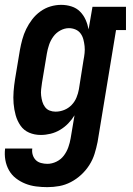

<svg xmlns="http://www.w3.org/2000/svg" viewBox="-27 -548 547 791"><path d="M168 223Q145 223 121.5 220Q98 217 77 208.5Q56 200 38.5 186.5Q21 173 10 153.5Q-1 134 -5 111Q-9 88 -6 64H106Q104 78 108 90.5Q112 103 120.5 111.5Q129 120 142 123.5Q155 127 168 127Q187 127 205.5 118Q224 109 236 93Q248 77 254.5 58.5Q261 40 264 22L280 -73Q269 -55 254 -39.5Q239 -24 220.5 -13Q202 -2 181.5 3Q161 8 141 8Q115 8 93 -1.5Q71 -11 57.5 -30.5Q44 -50 37.5 -73.5Q31 -97 29 -121.5Q27 -146 29 -171.5Q31 -197 35 -222L55 -342Q59 -364 65 -386Q71 -408 81 -428.5Q91 -449 105.5 -468Q120 -487 139.5 -501Q159 -515 181 -521.5Q203 -528 225 -528Q247 -528 267.5 -521.5Q288 -515 302.5 -500.5Q317 -486 325.5 -467Q334 -448 338 -427L354 -520H492V-424H451L375 37Q370 62 362.5 86Q355 110 341 132Q327 154 307.5 172Q288 190 265 202Q242 214 217.5 218.5Q193 223 168 223ZM202 -88Q220 -88 237.5 -95Q255 -102 268 -115.5Q281 -129 288 -146Q295 -163 298 -180L317 -300Q320 -315 321.5 -329.5Q323 -344 321.5 -358Q320 -372 316.5 -385.5Q313 -399 305 -410Q297 -421 284 -426.5Q271 -432 257 -432Q239 -432 221.5 -422.5Q204 -413 192.5 -397Q181 -381 175 -363Q169 -345 166 -327L146 -207Q144 -193 142.5 -180Q141 -167 142.5 -154Q144 -141 147.5 -129Q151 -117 158.5 -107Q166 -97 177.5 -92.5Q189 -88 202 -88Z"/></svg>

Font: Iosevka Curly Slab
Style: Bold Italic
Weight: 700
Italic angle: -9°
Monospace: yes
Designer: Belleve Invis
Foundry: Belleve Invis
Version: Version 22.1.2; ttfautohint (v1.8.4)